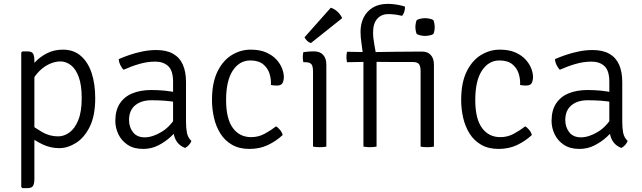

<svg xmlns="http://www.w3.org/2000/svg" viewBox="-20 -759 3326 994"><path d="M121 -493Q145 -493 151.5 -480.8Q158 -468.5 158 -445V167Q158 190 151.5 202.5Q145 215 121 215H96L90 209V-487L96 -493ZM473 -251Q473 -159.5 444.5 -102.5Q416 -45.5 373 -18.8Q330 8 287 8Q242 8 202 -10.8Q162 -29.5 126 -58L129 -121Q157.5 -99.5 196.5 -76.2Q235.5 -53 281 -53Q311.5 -53 339.5 -73.2Q367.5 -93.5 385.2 -137Q403 -180.5 403 -251Q403 -319 387.5 -360.8Q372 -402.5 346.8 -421.8Q321.5 -441 293 -441Q262 -441 230.2 -425Q198.5 -409 173 -379.5Q147.5 -350 135 -310L123 -379Q135.5 -408.5 161.2 -436.8Q187 -465 223.8 -483.5Q260.5 -502 306 -502Q360.5 -502 397.8 -470.2Q435 -438.5 454 -382Q473 -325.5 473 -251Z M577 -133Q577 -188 600.5 -223.5Q624 -259 666 -276Q708 -293 764 -293Q795.5 -293 831.8 -289.8Q868 -286.5 900 -278V-228Q870 -235 834.2 -237.5Q798.5 -240 764 -240Q711 -240 679.5 -213.5Q648 -187 648 -138Q648 -100.5 668.8 -74.2Q689.5 -48 729 -48Q769.5 -48 816.2 -76Q863 -104 895 -161L907 -95Q890 -75 862.8 -50Q835.5 -25 799.8 -6.5Q764 12 721 12Q672.5 12 640.5 -9.5Q608.5 -31 592.8 -64.2Q577 -97.5 577 -133ZM971 -29Q967.5 -19.5 958.5 -9Q949.5 1.5 938 7Q914.5 -2.5 901 -18.5Q887.5 -34.5 881.8 -55.8Q876 -77 876 -103V-336Q876 -393 851 -416.5Q826 -440 784 -440Q743 -440 701.5 -428Q660 -416 620 -398Q610.5 -406.5 602.8 -422.8Q595 -439 595 -453Q619.5 -464 651.2 -474.8Q683 -485.5 718.5 -492.8Q754 -500 789 -500Q841.5 -500 875.8 -480.8Q910 -461.5 926.5 -424.5Q943 -387.5 943 -334V-128Q943 -96 947.8 -71.5Q952.5 -47 971 -29Z M1382.5 -319Q1384.5 -347.5 1375.5 -377Q1366.5 -406.5 1342.5 -426.2Q1318.5 -446 1275.5 -446Q1220 -446 1185.2 -393.8Q1150.5 -341.5 1150.5 -241Q1150.5 -144.5 1185.2 -96.8Q1220 -49 1280.5 -49Q1318 -49 1350 -66.5Q1382 -84 1409.5 -105Q1420 -98.5 1430.2 -85.8Q1440.5 -73 1443.5 -60Q1409 -28 1366.5 -8Q1324 12 1271.5 12Q1218 12 1180.8 -9.8Q1143.5 -31.5 1120.8 -68Q1098 -104.5 1087.8 -149.5Q1077.5 -194.5 1077.5 -241Q1077.5 -331 1106 -388.8Q1134.5 -446.5 1180.2 -474.2Q1226 -502 1277.5 -502Q1325.5 -502 1358.5 -487.2Q1391.5 -472.5 1411.5 -450.2Q1431.5 -428 1440.5 -404Q1449.5 -380 1449.5 -361Q1449.5 -343 1443 -329.5Q1436.5 -316 1412.5 -316Q1405 -316 1398 -316.8Q1391 -317.5 1382.5 -319Z M1669.5 0Q1656 3 1635.5 3Q1614 3 1600.5 0V-389Q1600.5 -417 1591.8 -427Q1583 -437 1559.5 -437H1550.5Q1547.5 -450.5 1547.5 -463Q1547.5 -470 1548.2 -475.8Q1549 -481.5 1550.5 -489Q1567 -491.5 1579 -492.2Q1591 -493 1598.5 -493H1606.5Q1636.5 -493 1653 -474.8Q1669.5 -456.5 1669.5 -424ZM1692.5 -719Q1712 -713 1728 -697.8Q1744 -682.5 1751.5 -665L1589.5 -536Q1579 -539 1570 -547.8Q1561 -556.5 1556.5 -566Z M2226.5 0Q2220 1.5 2211.2 2.2Q2202.5 3 2192.5 3Q2182 3 2173.2 2.2Q2164.5 1.5 2157.5 0V-389Q2157.5 -417 2148.8 -427.5Q2140 -438 2116.5 -438H2015.5Q1985.5 -438.5 1955.5 -438.5Q1925.5 -438.5 1895.5 -439L1776.5 -437Q1773.5 -450.5 1773.5 -464Q1773.5 -476 1776.5 -491L1894.5 -489Q1960 -490 2026 -491Q2092 -492 2157.5 -492H2165.5Q2194 -492 2210.2 -474.2Q2226.5 -456.5 2226.5 -424ZM1861.5 -459Q1857 -498 1851.8 -532.2Q1846.5 -566.5 1846.5 -595Q1846.5 -635.5 1862.5 -668Q1878.5 -700.5 1910 -719.8Q1941.5 -739 1988.5 -739Q2010.5 -739 2034.5 -735Q2058.5 -731 2076.5 -725Q2077 -717.5 2075.5 -708.8Q2074 -700 2070.5 -691.5Q2067 -683 2061.5 -677Q2042 -681.5 2025.2 -683.8Q2008.5 -686 1990.5 -686Q1954 -686 1932.8 -661.5Q1911.5 -637 1911.5 -592Q1911.5 -561.5 1918 -528Q1924.5 -494.5 1929.5 -457V0Q1922 1.5 1913 2.2Q1904 3 1895.5 3Q1887.5 3 1878.2 2.2Q1869 1.5 1861.5 0ZM2130.5 -619Q2130.5 -628 2132.5 -638.5Q2134.5 -649 2137.5 -655Q2144.5 -659.5 2157 -662.2Q2169.5 -665 2180.5 -665Q2190.5 -665 2204 -662.2Q2217.5 -659.5 2223.5 -655Q2226.5 -649 2228.5 -638.5Q2230.5 -628 2230.5 -619Q2230.5 -597 2223.5 -583Q2218.5 -578.5 2204.5 -575.8Q2190.5 -573 2180.5 -573Q2169.5 -573 2157 -575.8Q2144.5 -578.5 2137.5 -583Q2134.5 -589 2132.5 -599.5Q2130.5 -610 2130.5 -619Z M2672.5 -319Q2674.5 -347.5 2665.5 -377Q2656.5 -406.5 2632.5 -426.2Q2608.5 -446 2565.5 -446Q2510 -446 2475.2 -393.8Q2440.5 -341.5 2440.5 -241Q2440.5 -144.5 2475.2 -96.8Q2510 -49 2570.5 -49Q2608 -49 2640 -66.5Q2672 -84 2699.5 -105Q2710 -98.5 2720.2 -85.8Q2730.5 -73 2733.5 -60Q2699 -28 2656.5 -8Q2614 12 2561.5 12Q2508 12 2470.8 -9.8Q2433.5 -31.5 2410.8 -68Q2388 -104.5 2377.8 -149.5Q2367.5 -194.5 2367.5 -241Q2367.5 -331 2396 -388.8Q2424.5 -446.5 2470.2 -474.2Q2516 -502 2567.5 -502Q2615.5 -502 2648.5 -487.2Q2681.5 -472.5 2701.5 -450.2Q2721.5 -428 2730.5 -404Q2739.5 -380 2739.5 -361Q2739.5 -343 2733 -329.5Q2726.5 -316 2702.5 -316Q2695 -316 2688 -316.8Q2681 -317.5 2672.5 -319Z M2835.5 -133Q2835.5 -188 2859 -223.5Q2882.5 -259 2924.5 -276Q2966.5 -293 3022.5 -293Q3054 -293 3090.2 -289.8Q3126.5 -286.5 3158.5 -278V-228Q3128.5 -235 3092.8 -237.5Q3057 -240 3022.5 -240Q2969.5 -240 2938 -213.5Q2906.5 -187 2906.5 -138Q2906.5 -100.5 2927.2 -74.2Q2948 -48 2987.5 -48Q3028 -48 3074.8 -76Q3121.5 -104 3153.5 -161L3165.5 -95Q3148.5 -75 3121.2 -50Q3094 -25 3058.2 -6.5Q3022.5 12 2979.5 12Q2931 12 2899 -9.5Q2867 -31 2851.2 -64.2Q2835.5 -97.5 2835.5 -133ZM3229.5 -29Q3226 -19.5 3217 -9Q3208 1.5 3196.5 7Q3173 -2.5 3159.5 -18.5Q3146 -34.5 3140.2 -55.8Q3134.5 -77 3134.5 -103V-336Q3134.5 -393 3109.5 -416.5Q3084.5 -440 3042.5 -440Q3001.5 -440 2960 -428Q2918.5 -416 2878.5 -398Q2869 -406.5 2861.2 -422.8Q2853.5 -439 2853.5 -453Q2878 -464 2909.8 -474.8Q2941.5 -485.5 2977 -492.8Q3012.5 -500 3047.5 -500Q3100 -500 3134.2 -480.8Q3168.5 -461.5 3185 -424.5Q3201.5 -387.5 3201.5 -334V-128Q3201.5 -96 3206.2 -71.5Q3211 -47 3229.5 -29Z"/></svg>

Font: Signika Negative Light
Style: Regular
Weight: 300
Designer: Anna Giedry
Foundry: Anna Giedry
Version: Version 2.001